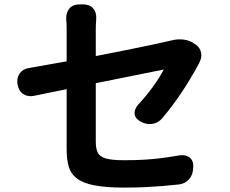

<svg xmlns="http://www.w3.org/2000/svg" viewBox="-20 -810 1040 870"><path d="M870 -606Q888 -591 891.5 -569.5Q895 -548 883 -526Q883 -525 882.5 -524Q882 -523 879 -518Q846 -456 804.5 -393.5Q763 -331 715 -274Q696 -252 669 -248.5Q642 -245 617 -259Q592 -273 590 -294Q588 -315 607 -337Q681 -417 722 -495L414 -433V-168Q414 -137 423 -118.5Q432 -100 459.5 -92Q487 -84 542 -84Q595 -84 636 -86.5Q677 -89 714.5 -94Q752 -99 793 -106Q822 -110 839.5 -96Q857 -82 856 -53L855 -46Q854 -17 836 3Q818 23 789 26Q751 30 715 33Q679 36 638 38Q597 40 543 40Q458 40 406 29.5Q354 19 327 -2.5Q300 -24 291 -56.5Q282 -89 282 -133V-406L135 -376Q107 -370 86 -383.5Q65 -397 60 -426L59 -429Q55 -457 69.5 -477.5Q84 -498 112 -502L282 -532V-675Q282 -688 281.5 -703.5Q281 -719 280 -724Q279 -753 294.5 -771.5Q310 -790 339 -790H358Q387 -790 402.5 -771.5Q418 -753 416 -724Q415 -716 414.5 -700.5Q414 -685 414 -675V-556Q485 -570 551 -583Q617 -596 668 -607Q719 -618 745 -624Q753 -626 755 -626.5Q757 -627 758 -627Q784 -634 813 -630.5Q842 -627 863 -610Z"/></svg>

Font: Chiron GoRound TC
Style: Bold
Weight: 700
Designer: Ryoko NISHIZUKA 西塚涼子 (kana, bopomofo & ideographs); Paul D. Hunt (Latin, Greek & Cyrillic); Sandoll Communications 산돌커뮤니
Foundry: Adobe
Version: Version 1.000;hotconv 1.1.1;makeotfexe 2.6.0